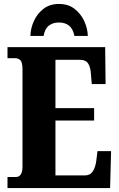

<svg xmlns="http://www.w3.org/2000/svg" viewBox="-20 -953 603 973"><path d="M18 0V-56H60Q94 -56 94 -109V-600Q94 -638 83 -648Q72 -658 58 -658H18V-714H513L515 -527H445L441 -575Q439 -613 426.5 -631.5Q414 -650 385 -650H261V-405H457V-342H261V-64H410Q437 -64 450.5 -85Q464 -106 468 -139L474 -187H543L538 0ZM134 -771Q135 -809 151.5 -846Q168 -883 200 -908Q232 -933 279 -933Q326 -933 358 -908Q390 -883 407 -846Q424 -809 425 -771H357Q350 -807 330 -823Q310 -839 279 -839Q248 -839 227.5 -823Q207 -807 201 -771Z"/></svg>

Font: Noto Serif ExtraCondensed Black
Style: Regular
Weight: 900
Width: 2
Designer: Monotype Design Team
Foundry: Monotype Imaging Inc.
Version: Version 2.015; ttfautohint (v1.8.4.7-5d5b)